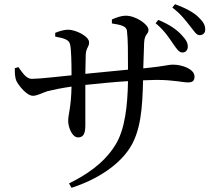

<svg xmlns="http://www.w3.org/2000/svg" viewBox="-20 -843 1040 918"><path d="M851 -592C866 -591 877 -602 878 -618C878 -638 871 -652 848 -676C824 -703 787 -727 737 -748L724 -732C765 -698 788 -663 806 -636C824 -611 834 -593 851 -592ZM934 -675C951 -675 961 -685 961 -701C962 -722 952 -739 929 -761C904 -785 868 -804 817 -823L804 -807C848 -773 868 -744 888 -719C908 -695 918 -675 934 -675ZM137 -385C159 -385 181 -399 207 -407C235 -414 274 -422 322 -429C320 -327 306 -297 306 -265C306 -234 325 -186 353 -186C378 -186 388 -203 388 -243V-437C447 -443 522 -451 592 -455C590 -339 578 -223 531 -149C476 -60 389 -5 310 34L322 55C448 14 542 -52 593 -124C655 -210 661 -332 664 -459L727 -461C810 -461 852 -449 879 -449C900 -449 910 -456 910 -477C910 -513 851 -534 806 -534C784 -534 774 -527 665 -516L669 -637C671 -683 690 -678 690 -700C690 -726 630 -768 581 -768C561 -768 538 -760 515 -750V-731C559 -724 584 -718 587 -696C592 -655 592 -596 592 -510L388 -490L390 -584C393 -617 406 -618 406 -640C406 -671 340 -701 306 -701C287 -701 263 -694 244 -686V-668C288 -660 310 -653 315 -631C321 -607 322 -538 322 -483C262 -477 169 -466 132 -466C106 -466 89 -493 68 -522L51 -517C50 -497 52 -470 58 -457C68 -435 108 -385 137 -385Z"/></svg>

Font: Source Han Serif SC Medium
Style: Regular
Weight: 500
Designer: Ryoko NISHIZUKA 西塚涼子 (kana & ideographs); Frank Grießhammer (Latin, Greek & Cyrillic); Wenlong ZHANG 张文龙 (bopomofo); San
Foundry: Adobe
Version: Version 2.003;hotconv 1.1.1;makeotfexe 2.6.0